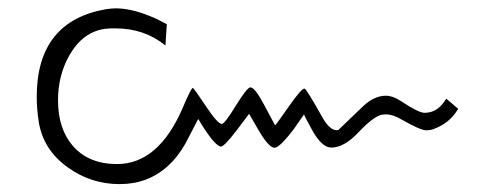

<svg xmlns="http://www.w3.org/2000/svg" viewBox="-20 -457 1185 472"><path d="M794.4 -94.2Q771 -94.2 747.1 -137.7Q728 -172.4 727.5 -175.8Q711.4 -152.3 701.2 -138.2Q671.4 -99.1 657.7 -94.2Q644 -89.4 617.2 -134.3Q602.5 -159.2 592.3 -177.2Q572.8 -150.9 561.5 -136.2Q529.3 -94.2 522 -96.7Q509.3 -101.1 490.2 -128.9Q483.4 -137.7 467.3 -164.6Q439 -109.9 435.5 -103.5Q416 -69.8 393.1 -49.3Q343.8 -4.4 274.4 -4.4Q204.1 -4.4 147.5 -44.9Q87.4 -87.4 75.7 -154.8Q70.3 -188 70.3 -218.8Q70.3 -405.3 241.7 -434.6Q251.5 -436 263.7 -436.5Q302.7 -436.5 349.6 -417Q365.2 -411.1 390.1 -397.5L386.7 -345.2Q335 -387.2 264.6 -387.2H252.4Q248 -387.2 238.8 -386.2Q183.6 -378.9 150.4 -320.8Q122.6 -271.5 122.6 -210.4Q122.6 -140.6 159.2 -98.1Q198.2 -53.7 267.6 -53.7Q369.6 -53.7 429.2 -191.9Q449.7 -240.7 454.1 -240.7Q456.5 -240.7 485.8 -196.5Q515.1 -152.3 525.4 -152.3Q532.2 -152.3 559.8 -197.3Q587.4 -242.2 595.7 -242.2Q606.9 -242.2 631.3 -195.6Q655.8 -148.9 656.2 -148.9Q657.7 -148.9 689.2 -194.1Q720.7 -239.3 728.5 -239.3Q732.9 -239.3 773.4 -167Q792.5 -133.8 811.5 -137.2L872.6 -195.8Q899.9 -221.7 928.7 -221.7Q945.3 -221.7 964.8 -209Q1008.8 -179.7 1023.4 -179.7Q1045.4 -179.7 1061 -194.3Q1068.4 -200.7 1077.1 -214.4L1106.4 -189.5Q1085.4 -153.8 1045.4 -139.6Q1037.6 -136.7 1027.8 -136.7Q1013.7 -136.7 968.3 -162.6Q946.3 -175.8 929.2 -175.8Q925.3 -175.8 920.4 -175.3Q899.9 -172.4 861.8 -132.3Q826.2 -94.2 794.4 -94.2Z"/></svg>

Font: AKL 022
Style: Regular
Weight: 400
Designer: AKL
Foundry: AKL
Version: Version 2.053;August 19, 2024;FontCreator 13.0.0.2675 64-bit